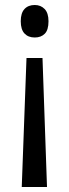

<svg xmlns="http://www.w3.org/2000/svg" viewBox="-20 -562 276 768"><path d="M86 -330H150L168 186H67ZM174 -477Q174 -442 159 -427Q144 -412 119 -412Q93 -412 78 -428Q63 -444 63 -477Q63 -510 78 -526Q93 -542 119 -542Q143 -542 158.5 -526Q174 -510 174 -477Z"/></svg>

Font: Noto Sans Display Condensed
Style: Regular
Weight: 400
Width: 3
Designer: Monotype Design Team
Foundry: Monotype Imaging Inc.
Version: Version 2.003